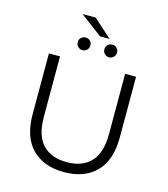

<svg xmlns="http://www.w3.org/2000/svg" viewBox="-141 -1108 1074 1224"><g transform="rotate(15 396.0 -496.0)"><path d="M395.9 6.4Q261.8 6.4 185.1 -71Q108.3 -148.4 108.3 -299.2V-700H181.6V-301.9Q181.6 -177.8 237.7 -118.7Q293.9 -59.6 396.4 -59.6Q499 -59.6 555.2 -118.7Q611.3 -177.8 611.3 -301.9V-700H683.4V-299.2Q683.4 -148.4 606.7 -71Q529.9 6.4 395.9 6.4ZM484.7 -775.1Q467.9 -775.1 455.3 -787.4Q442.8 -799.6 442.8 -817Q442.8 -834.8 455.3 -846.8Q467.9 -858.8 484.7 -858.8Q501.9 -858.8 514.2 -846.8Q526.5 -834.8 526.5 -817Q526.5 -799.6 514.2 -787.4Q501.9 -775.1 484.7 -775.1ZM308.8 -775.1Q292 -775.1 279.4 -787.4Q266.9 -799.6 266.9 -817Q266.9 -834.8 279.4 -846.8Q292 -858.8 308.8 -858.8Q326.6 -858.8 338.6 -846.8Q350.6 -834.8 350.6 -817Q350.6 -799.6 338.6 -787.4Q326.6 -775.1 308.8 -775.1ZM395 -889.3 250.6 -997.8H337.1L457.9 -889.3Z"/></g></svg>

Font: Montserrat Thin
Style: Regular
Weight: 100
Designer: Julieta Ulanovsky
Foundry: Julieta Ulanovsky
Version: Version 9.000